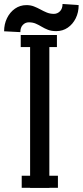

<svg xmlns="http://www.w3.org/2000/svg" viewBox="-58 -920 405 940"><path d="M183.6 -710.9V0H89.4V-710.9ZM43.5 -689.5V-748.5H220.7V-689.5ZM48.3 -0.5V-59.6H225.6V-0.5ZM248.2 -900.4 327.1 -895Q327.1 -859.4 312.8 -830.5Q298.5 -801.6 273.8 -784.6Q249.1 -767.6 217.3 -767.6Q193.8 -767.6 177 -774.1Q160.2 -780.6 146.1 -789.2Q132.1 -797.8 117.3 -804.2Q102.5 -810.7 83.2 -810.7Q65.9 -810.7 53.8 -798Q41.6 -785.4 41.6 -762.7L-37.9 -766.8Q-37.9 -801.9 -23.7 -831Q-9.5 -860.2 15.3 -877.6Q40.1 -895 71.8 -895Q91.6 -895 108.2 -888.5Q124.8 -882 140.1 -873.6Q155.5 -865.1 171.3 -858.6Q187.2 -852.1 205.6 -852.1Q223.1 -852.1 235.7 -864.9Q248.2 -877.7 248.2 -900.4Z"/></svg>

Font: Vazirmatn
Style: Regular
Weight: 400
Designer: Saber Rastikerdar
Foundry: Saber Rastikerdar
Version: Version 33.003;September 2, 2022;FontCreator 14.0.0.2862 64-